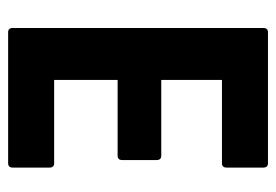

<svg xmlns="http://www.w3.org/2000/svg" viewBox="-126 -570 695 484"><g transform="rotate(90 222.0 -327.5)"><path d="M61 0Q50 0 50 -12V-643Q50 -655 61 -655H391Q402 -655 402 -643V-551Q402 -539 391 -539H181V-386H372Q383 -386 383 -374V-288Q383 -276 372 -276H181V-116H391Q402 -116 402 -104V-12Q402 0 391 0Z"/></g></svg>

Font: Sofia Sans Condensed ExtraBold
Style: Regular
Weight: 800
Designer: Botio Nikoltchev, Ani Petrova
Foundry: lettersoup
Version: Version 4.101